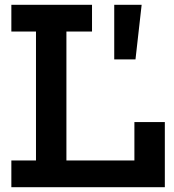

<svg xmlns="http://www.w3.org/2000/svg" viewBox="-20 -775 722 795"><path d="M27 -644.5V-755H361V-644.5H255V-110.5H584V0H27V-110.5H129V-644.5ZM662.5 -269.5V0H536.5V-269.5ZM453 -755H566.5L541 -529H453Z"/></svg>

Font: Hepta Slab ExtraLight SemiBold
Style: Regular
Weight: 600
Version: Version 1.102